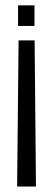

<svg xmlns="http://www.w3.org/2000/svg" viewBox="-20 -612 194 718"><path d="M49.5 -461 44 85.5H114.5L109.5 -461ZM47.5 -515H109V-592H47.5Z"/></svg>

Font: Anybody UltraCondensed Thin Light
Style: Regular
Weight: 300
Version: Version 1.111